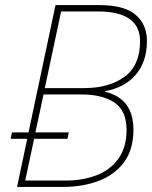

<svg xmlns="http://www.w3.org/2000/svg" viewBox="-20 -734 597 754"><path d="M47 0 87 -189H22L27 -214H92L198 -714H370Q468 -714 512.5 -676Q557 -638 557 -573Q557 -492 513.5 -441Q470 -390 393 -376L392 -374Q504 -347 504 -225Q504 -147 467.5 -97.5Q431 -48 368.5 -24Q306 0 228 0ZM156 -388H310Q408 -388 469 -432.5Q530 -477 530 -572Q530 -689 364 -689H220ZM79 -25H240Q303 -25 357 -45Q411 -65 444 -109.5Q477 -154 477 -225Q477 -299 429.5 -331Q382 -363 302 -363H151L119 -214H250L245 -189H114Z"/></svg>

Font: Noto Sans Disp Thin
Style: Italic
Weight: 100
Italic angle: -12°
Designer: Monotype Design Team
Foundry: Monotype Imaging Inc.
Version: Version 2.000;GOOG;noto-source:20170915:90ef993387c0